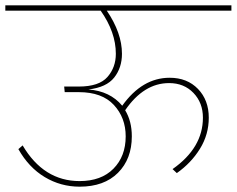

<svg xmlns="http://www.w3.org/2000/svg" viewBox="-32 -701 889 721"><path d="M369 -661Q426 -577 426 -499Q426 -447 397 -410Q368 -373 300 -365Q381 -359 427 -304Q502 -409 605 -409Q671 -409 711.5 -367Q752 -325 752 -259Q752 -196 719 -142.5Q686 -89 632 -51L616 -66Q730 -146 730 -259Q730 -315 694.5 -352Q659 -389 603 -389Q508 -389 438 -287Q463 -246 463 -189Q463 -104 411 -52Q359 0 267 0Q196 0 136 -36Q76 -72 37 -141L53 -155Q132 -21 267 -21Q348 -21 394 -67.5Q440 -114 440 -189Q440 -259 395.5 -307Q351 -355 264 -355H211L209 -376H264Q340 -376 371.5 -412Q403 -448 403 -499Q403 -580 346 -661H-12V-681H837V-661Z"/></svg>

Font: FiraGO Thin
Style: Regular
Weight: 100
Designer: bBox Type
Foundry: bBox Type GmbH
Version: Version 1.001;PS 001.001;hotconv 1.0.88;makeotf.lib2.5.64775